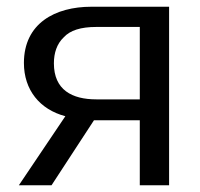

<svg xmlns="http://www.w3.org/2000/svg" viewBox="-20 -550 595 570"><path d="M133 0 259 -193H395V0H482V-530H251C144 -530 51 -481 51 -363C51 -283 98 -225 174 -205L36 0ZM266 -255C194 -255 140 -283 140 -362C140 -393 149 -420 169 -439C188 -460 220 -470 266 -470H395V-255Z"/></svg>

Font: Cheyenne Sans
Style: Regular
Weight: 400
Designer: The Public Sans project authors (U.S. Web Design System), Libre Franklin designed by Pablo Impallari and Rodrigo Fuenzal
Foundry: The Cheyenne Sans Project Authors
Version: Version 2.007